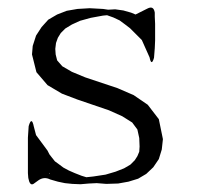

<svg xmlns="http://www.w3.org/2000/svg" viewBox="-20 -509 540 507"><path d="M55.7 -175.8Q63.5 -203.1 69.3 -174.8L75.2 -152.3L105.5 -111.3L110.4 -101.6L117.2 -92.8L125 -83L135.7 -75.2L147.5 -66.4L162.1 -58.6L177.7 -51.8L195.3 -44.9L208 -41L226.6 -43L258.8 -47.9L285.2 -55.7L307.6 -64.5L324.2 -74.2L335.9 -85.9L342.8 -96.7L347.7 -108.4L348.6 -122.1L347.7 -144.5L342.8 -167L329.1 -185.5L302.7 -202.1L267.6 -217.8L184.6 -246.1L143.6 -261.7L105.5 -284.2L76.2 -318.4L64.5 -365.2L66.4 -387.7L75.2 -415L89.8 -437.5L107.4 -457L130.9 -470.7L156.2 -480.5L184.6 -485.4L216.8 -487.3L252 -485.4L265.6 -483.4L284.2 -484.4L305.7 -481.4L326.2 -475.6L337.9 -470.7L369.1 -486.3Q385.7 -495.1 388.7 -475.6V-464.8L389.6 -446.3V-402.3L388.7 -381.8L386.7 -356.4Q379.9 -333 375 -357.4L354.5 -403.3L323.2 -434.6L310.5 -444.3L295.9 -455.1L279.3 -462.9L262.7 -468.8L252 -467.8L219.7 -461.9L191.4 -454.1L169.9 -444.3L152.3 -433.6L140.6 -421.9L132.8 -409.2L127.9 -395.5L126 -379.9L127 -365.2L130.9 -349.6L144.5 -334L169.9 -319.3L205.1 -304.7L290 -276.4L333 -257.8L370.1 -232.4L399.4 -194.3L410.2 -141.6L407.2 -114.3L399.4 -88.9L384.8 -67.4L366.2 -49.8L344.7 -37.1L319.3 -29.3L292 -24.4L260.7 -23.4L235.4 -25.4L214.8 -24.4L192.4 -22.5L170.9 -23.4L151.4 -25.4L132.8 -29.3L112.3 -35.2Q96.7 -43 82 -33.2L68.4 -23.4Q58.6 -17.6 54.7 -39.1L53.7 -51.8V-65.4V-122.1V-145.5ZM109.4 -50.8 110.4 -49.8 111.3 -52.7Z"/></svg>

Font: B2 Hana
Style: Regular
Weight: 500
Version: 2020-08-05; (max)